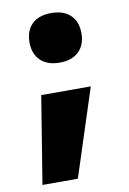

<svg xmlns="http://www.w3.org/2000/svg" viewBox="-81 -580 538 801"><g transform="rotate(-10 188.0 -180.0)"><path d="M33 170 93 -200H303L183 170ZM193 -320Q141 -320 112 -348Q83 -376 83 -425Q83 -475 112 -502.5Q141 -530 193 -530Q245 -530 274 -502.5Q303 -475 303 -425Q303 -376 274 -348Q245 -320 193 -320Z"/></g></svg>

Font: M PLUS 2 Thin Black
Style: Regular
Weight: 900
Version: Version 1.001